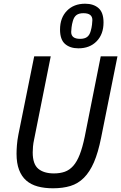

<svg xmlns="http://www.w3.org/2000/svg" viewBox="-20 -1001 652 1033"><path d="M253 -698 164 -253Q159 -230 157.5 -212.5Q156 -195 156 -181Q156 -118 186 -93Q216 -68 270 -68Q303 -68 328.5 -77Q354 -86 374 -108.5Q394 -131 409 -169.5Q424 -208 436 -266L522 -698H612L524 -260Q508 -180 485.5 -128Q463 -76 431.5 -44.5Q400 -13 359 -0.5Q318 12 265 12Q219 12 182.5 2Q146 -8 121 -30Q96 -52 82.5 -87.5Q69 -123 69 -174Q69 -193 71 -219.5Q73 -246 79 -277L164 -698ZM402 -741Q357 -741 330 -764.5Q303 -788 303 -842Q303 -905 340 -943Q377 -981 438 -981Q483 -981 510 -957.5Q537 -934 537 -880Q537 -817 500 -779Q463 -741 402 -741ZM411 -792Q435 -792 448.5 -802Q462 -812 468 -834Q473 -851 475 -868Q477 -885 477 -893Q477 -930 429 -930Q405 -930 391.5 -920Q378 -910 372 -888Q367 -871 365 -854Q363 -837 363 -829Q363 -792 411 -792Z"/></svg>

Font: IBM Plex Sans Cond Text
Style: Italic
Weight: 450
Width: 3
Italic angle: -11°
Designer: Mike Abbink, Paul van der Laan, Pieter van Rosmalen
Foundry: Bold Monday
Version: Version 1.3